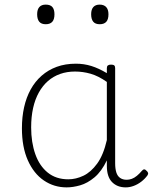

<svg xmlns="http://www.w3.org/2000/svg" viewBox="-20 -795 663 832"><path d="M269 17Q214 17 170 -13Q126 -43 100.5 -100.5Q75 -158 75 -239Q75 -288 84.5 -330.5Q94 -373 113 -407.5Q132 -442 160.5 -467Q189 -492 226 -505.5Q263 -519 309 -519Q344 -519 376 -509Q408 -499 443 -478V-500Q443 -508 447.5 -511.5Q452 -515 461 -515Q471 -515 475 -511.5Q479 -508 479 -500V-88Q479 -64 484 -48Q489 -32 500.5 -24Q512 -16 529 -16Q540 -16 551 -20Q562 -24 573 -33Q584 -42 595 -55Q600 -61 605 -61Q610 -61 615 -55Q620 -51 621.5 -46Q623 -41 619 -35Q608 -20 592.5 -8Q577 4 559.5 10.5Q542 17 525 17Q506 17 491 11Q476 5 465 -6.5Q454 -18 448.5 -35.5Q443 -53 443 -76Q443 -82 443 -88.5Q443 -95 443 -100Q420 -52 389.5 -26.5Q359 -1 327.5 8Q296 17 269 17ZM115 -243Q115 -178 133 -127Q151 -76 187 -47Q223 -18 276 -18Q309 -18 341.5 -33.5Q374 -49 401 -86Q428 -123 443 -188V-440Q406 -466 372.5 -475.5Q339 -485 305 -485Q270 -485 240.5 -474.5Q211 -464 188 -444Q165 -424 148.5 -394.5Q132 -365 123.5 -327Q115 -289 115 -243ZM178 -690Q159 -690 150 -701Q141 -712 141 -733Q141 -754 150.5 -764.5Q160 -775 178 -775Q198 -775 207 -764.5Q216 -754 216 -733Q216 -711 206.5 -700.5Q197 -690 178 -690ZM412 -690Q393 -690 384 -701Q375 -712 375 -733Q375 -754 384.5 -764.5Q394 -775 412 -775Q430 -775 440 -764.5Q450 -754 450 -733Q450 -711 440.5 -700.5Q431 -690 412 -690Z"/></svg>

Font: Playwrite US Modern Thin
Style: Regular
Weight: 250
Designer: Veronika Burian, José Scaglione
Foundry: TypeTogether
Version: Version 1.003